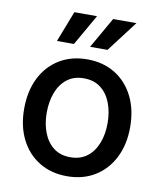

<svg xmlns="http://www.w3.org/2000/svg" viewBox="-85 -820 759 900"><g transform="rotate(10 294.5 -369.5)"><path d="M294.4 11.7Q218.8 11.7 161.9 -23.2Q105 -58.1 73.7 -120.6Q42.5 -183.1 42.5 -265.6Q42.5 -349.1 73.7 -411.9Q105 -474.6 161.9 -509.5Q218.8 -544.4 294.4 -544.4Q370.6 -544.4 427.2 -509.5Q483.9 -474.6 515.4 -411.9Q546.9 -349.1 546.9 -265.6Q546.9 -183.1 515.4 -120.6Q483.9 -58.1 427.2 -23.2Q370.6 11.7 294.4 11.7ZM294.4 -78.6Q342.3 -78.6 374.5 -103.5Q406.7 -128.4 423.1 -170.7Q439.5 -212.9 439.5 -265.6Q439.5 -318.8 423.1 -361.6Q406.7 -404.3 374.5 -429.2Q342.3 -454.1 294.4 -454.1Q246.6 -454.1 214.6 -429.2Q182.6 -404.3 166.3 -361.8Q149.9 -319.3 149.9 -265.6Q149.9 -212.9 166.3 -170.7Q182.6 -128.4 214.6 -103.5Q246.6 -78.6 294.4 -78.6ZM219.7 -604.5H138.7L195.8 -751.5H303.7ZM379.4 -604.5H296.4L380.4 -751.5H491.2Z"/></g></svg>

Font: Inter 20pt Medium
Style: Regular
Weight: 500
Version: Version 4.001;git-66647c0bb